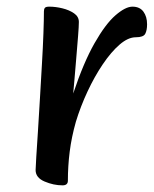

<svg xmlns="http://www.w3.org/2000/svg" viewBox="-20 -544 462 577"><path d="M168 13Q141 13 114 1.5Q87 -10 87 -33Q87 -41 89 -72Q91 -103 94 -149Q97 -195 100 -247.5Q103 -300 106 -351Q109 -402 110.5 -444Q112 -486 112 -510Q112 -517 115 -520.5Q118 -524 128 -524Q147 -524 167.5 -519Q188 -514 202.5 -504Q217 -494 217 -478Q217 -465 214.5 -434Q212 -403 209 -367Q206 -331 203.5 -302Q201 -273 200 -263Q231 -356 264 -414Q297 -472 327 -498Q357 -524 378 -524Q400 -524 411 -509Q422 -494 422 -471Q422 -453 416.5 -442.5Q411 -432 388 -432Q365 -432 339.5 -410Q314 -388 289 -351Q264 -314 243 -269Q222 -224 208 -178Q195 -132 189.5 -88.5Q184 -45 184 -1Q184 13 168 13Z"/></svg>

Font: BriemHand
Style: Regular
Weight: 400
Designer: Gunnlaugur SE Briem, Eben Sorkin
Foundry: Sorkin Type
Version: Version 1.001; ttfautohint (v1.8.4.7-5d5b)